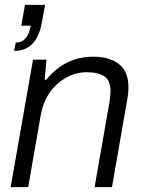

<svg xmlns="http://www.w3.org/2000/svg" viewBox="-20 -772 593 792"><path d="M38.1 -562 44.9 -596.2Q94.7 -596.2 106.9 -666H67.9L83 -752H166L152.8 -680.2Q132.8 -562 38.1 -562ZM23.9 0 116.2 -525.9H171.9L164.1 -442.9H170.9Q247.6 -538.1 365.2 -538.1Q432.1 -538.1 470.9 -507.6Q509.8 -477.1 509.8 -412.1Q509.8 -385.7 503.9 -356L441.9 0H370.1L432.1 -354Q436 -384.3 436 -395Q436 -439.9 410.6 -457Q385.3 -474.1 336.9 -474.1Q272.9 -474.1 218 -427Q163.1 -379.9 147.9 -295.9L96.2 0Z"/></svg>

Font: Archivo Light
Style: Italic
Weight: 300
Italic angle: -10°
Designer: Hector Gatti
Foundry: Omnibus-Type
Version: Version 2.001